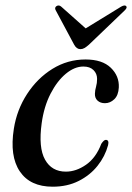

<svg xmlns="http://www.w3.org/2000/svg" viewBox="-20 -677 486 707"><path d="M287 -432Q254.5 -432 222.5 -405.5Q190.5 -379 166.2 -332Q142 -285 133.5 -223.5Q121 -133.5 145.8 -89.2Q170.5 -45 222.5 -45Q260.5 -45 297 -70.5Q333.5 -96 353 -147.5Q363 -162.5 370 -162Q382.5 -161.5 378 -142.5Q367 -101.5 339.5 -66.8Q312 -32 270 -10.8Q228 10.5 174 10.5Q91 10.5 53 -45.8Q15 -102 31 -203Q42 -273 79.8 -331Q117.5 -389 173.2 -423.5Q229 -458 295 -458Q356.5 -458 388 -427.5Q419.5 -397 417.5 -355Q416 -326 400.8 -311.5Q385.5 -297 366.5 -297Q349.5 -297 339.2 -306.5Q329 -316 329.5 -332Q330 -345.5 333.8 -358.2Q337.5 -371 337.5 -386.5Q337.5 -406 324.2 -419Q311 -432 287 -432ZM307.5 -512.5Q298.5 -504.5 291.2 -500.2Q284 -496 276 -496Q262 -496 253 -512.5L185.5 -638.5Q179.5 -648.5 188 -654.5Q197 -660 205.5 -652.5L295.5 -572.5L426 -652.5Q439.5 -660 444.5 -654.5Q450 -649 439 -638.5Z"/></svg>

Font: Fraunces 72pt
Style: Italic
Weight: 400
Italic angle: -16°
Version: Version 1.000;[b76b70a41]